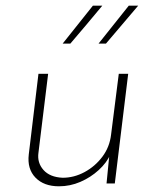

<svg xmlns="http://www.w3.org/2000/svg" viewBox="-20 -644 538 674"><path d="M187 10Q134 10 104.5 -20.5Q75 -51 81 -102L115 -385H149L115 -108Q110 -73 132.5 -47.5Q155 -22 200 -20Q240 -20 277 -40Q314 -60 339.5 -94Q365 -128 370 -172L397 -385H430L383 0H354L365 -112L368 -103Q355 -73 326.5 -47Q298 -21 262 -5.5Q226 10 187 10ZM339 -624Q312 -591 283.5 -557.5Q255 -524 227 -491H200Q226 -524 253 -557.5Q280 -591 306 -624ZM465 -624Q437 -591 408.5 -557.5Q380 -524 352 -491H326Q352 -524 379 -557.5Q406 -591 432 -624Z"/></svg>

Font: Josefin Sans ExtraLight
Style: Italic
Weight: 250
Italic angle: -7°
Designer: Santiago Orozco
Foundry: Typemade
Version: Version 2.000